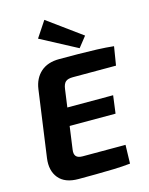

<svg xmlns="http://www.w3.org/2000/svg" viewBox="-136 -1017 857 1104"><g transform="rotate(-15 293.0 -465.5)"><path d="M263 -693Q319 -693 376 -692.5Q433 -692 486.5 -690Q540 -688 586 -683L568 -572H311Q281 -572 267.5 -560Q254 -548 250 -518L202 -170Q198 -144 209 -131Q220 -118 248 -118H503L500 -7Q454 -2 401.5 -0.5Q349 1 295 1.5Q241 2 191 2Q111 2 74 -43Q37 -88 47 -161L102 -557Q111 -620 152 -656.5Q193 -693 263 -693ZM101 -412H508L494 -306H84ZM238 -933 441 -785 392 -723 175 -838Z"/></g></svg>

Font: Exo 2
Style: Bold Italic
Weight: 700
Italic angle: -8°
Designer: Natanael Gama
Foundry: Natanael Gama
Version: Version 2.010